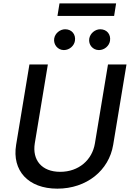

<svg xmlns="http://www.w3.org/2000/svg" viewBox="-20 -1111 778 1143"><path d="M622.9 -727.3 545.1 -257.8C529.1 -159.1 449.2 -88.1 338.4 -88.1C227.6 -88.1 171.2 -159.1 187.1 -257.8L264.9 -727.3H155.2L76 -248.9C50.8 -96.2 146.7 12.1 321.4 12.1C495.7 12.1 628.6 -96.2 653.8 -248.9L733 -727.3ZM302.6 -881.4C297.2 -845.2 324.2 -812.9 360.1 -812.9C393.5 -812.9 421.5 -838.4 426.1 -867.9C432.2 -906.6 407 -936.8 367.9 -936.8C338.1 -936.8 307.5 -913.4 302.6 -881.4ZM322.1 -1016.3H659.4L671.2 -1090.9H334.2ZM511.4 -881.4C505.3 -844.1 533 -812.9 568.9 -812.9C602.3 -812.9 630.3 -838.4 634.9 -867.9C641 -906.6 615.8 -936.8 576.7 -936.8C546.9 -936.8 517 -913.4 511.4 -881.4Z"/></svg>

Font: Magic Ui Pro Medium
Style: Italic
Weight: 500
Italic angle: -9.39999°
Designer: Stefan Endress, Andreas Faust
Version: Version 1.000;FEAKit 1.0